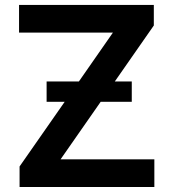

<svg xmlns="http://www.w3.org/2000/svg" viewBox="-20 -747 693 767"><path d="M56.1 -727.3H594.5V-645.2L438.6 -421.5H506.4V-340.2H382.1L221.9 -110.4H596.6V0H58.2V-82L238.3 -340.2H166.2V-421.5H295.1L431.1 -616.8H56.1Z"/></svg>

Font: Inter P Semi Bold
Style: Regular
Weight: 600
Designer: Rasmus Andersson
Foundry: rsms
Version: Version 3.018;git-588b23468